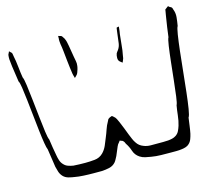

<svg xmlns="http://www.w3.org/2000/svg" viewBox="-102 -775 1075 961"><g transform="rotate(-15 436.0 -294.5)"><path d="M866 -542Q861 -535 855.5 -500.5Q850 -466 844.5 -417Q839 -368 833.5 -313.5Q828 -259 822.5 -210Q817 -161 811.5 -127Q806 -93 800 -85Q797 -65 794.5 -45Q792 -25 788 -5Q785 8 780 21.5Q775 35 765 44Q758 51 747 54.5Q736 58 726 59Q712 61 697 61Q682 61 667 61Q645 61 618.5 60.5Q592 60 569 56Q555 54 539.5 50.5Q524 47 512 39Q491 25 483.5 2Q476 -21 463 -40Q462 -44 459 -49Q456 -54 453 -56Q452 -58 449.5 -58.5Q447 -59 445 -60Q444 -60 441.5 -61.5Q439 -63 437 -63L432 -56Q428 -52 425 -47.5Q422 -43 420 -38Q415 -27 410.5 -15.5Q406 -4 401 7Q397 14 393 22Q389 30 384 36Q371 51 351.5 55.5Q332 60 312 61Q297 61 270 61Q243 61 216.5 59.5Q190 58 175 55Q159 53 142 48.5Q125 44 114 32Q104 21 99.5 7Q95 -7 92 -20Q88 -43 85 -67.5Q82 -92 78 -114Q74 -122 69.5 -149Q65 -176 60.5 -215Q56 -254 51.5 -297Q47 -340 42.5 -379Q38 -418 34 -445.5Q30 -473 25 -480Q23 -495 19.5 -517.5Q16 -540 13 -562Q10 -584 9 -599Q9 -604 9 -610Q9 -616 10 -621Q10 -623 11.5 -625.5Q13 -628 14 -630Q15 -631 16 -634.5Q17 -638 18 -638Q19 -638 21 -635Q23 -632 24 -632Q25 -631 27 -629.5Q29 -628 30 -626Q32 -622 32.5 -616.5Q33 -611 34 -607Q39 -585 42.5 -551Q46 -517 50 -494Q55 -485 59.5 -451.5Q64 -418 69 -372.5Q74 -327 79 -281.5Q84 -236 88.5 -202.5Q93 -169 98 -160Q101 -138 104.5 -116.5Q108 -95 112 -74Q114 -61 118.5 -47Q123 -33 133 -23Q142 -13 155 -8.5Q168 -4 181 -2Q196 -1 211.5 -0.5Q227 0 242 0Q265 0 291 -2.5Q317 -5 335 -23Q349 -37 358 -57Q367 -77 374 -96Q382 -115 388.5 -134.5Q395 -154 405 -171Q407 -174 408.5 -178Q410 -182 412 -183Q414 -185 417 -186.5Q420 -188 422 -189Q424 -189 426.5 -190.5Q429 -192 430 -192Q432 -192 435 -189.5Q438 -187 439 -186Q447 -180 451.5 -171Q456 -162 460 -153Q468 -135 475 -116.5Q482 -98 489 -80Q494 -68 499 -56Q504 -44 511 -34Q523 -15 545 -7Q562 0 581.5 0Q601 0 619 0Q633 0 646 0Q659 0 672 -1Q683 -2 693.5 -4.5Q704 -7 713 -13Q725 -21 731 -33.5Q737 -46 741 -59Q748 -82 751 -110Q754 -138 758 -160Q763 -169 767.5 -203.5Q772 -238 777 -284Q782 -330 787 -376.5Q792 -423 797 -457Q802 -491 807 -500Q810 -523 813.5 -549Q817 -575 821 -597Q822 -605 823.5 -612.5Q825 -620 826 -627Q827 -629 827 -633Q827 -637 828 -638Q830 -640 834 -642.5Q838 -645 840 -647Q843 -650 844 -650Q846 -650 848 -648Q850 -646 851 -645Q853 -644 857 -642Q861 -640 862 -638Q864 -636 864.5 -633Q865 -630 866 -628Q874 -608 872 -586.5Q870 -565 866 -542ZM314 -588Q317 -573 319 -558Q321 -543 324 -528Q326 -516 328.5 -504Q331 -492 329 -479Q329 -475 327.5 -470.5Q326 -466 325 -461Q323 -453 319.5 -445Q316 -437 310 -432L304 -426Q302 -424 302 -424Q301 -424 301 -427L298 -437Q295 -448 294 -458.5Q293 -469 291 -480Q289 -495 286.5 -519Q284 -543 281.5 -567Q279 -591 276 -606Q275 -614 274.5 -622Q274 -630 275 -637V-648Q277 -649 278.5 -648Q280 -647 281 -647Q284 -646 288 -645Q292 -644 294 -641Q296 -637 299 -633.5Q302 -630 304 -625Q308 -617 310 -608Q312 -599 314 -588ZM563 -571Q564 -579 565 -587Q566 -595 567 -602Q568 -604 568 -608Q568 -612 569 -613Q570 -614 573.5 -614.5Q577 -615 578 -615Q579 -615 579.5 -615.5Q580 -616 581 -616L580 -607Q579 -600 578.5 -593Q578 -586 576 -578Q573 -556 570.5 -525Q568 -494 563 -471Q562 -456 556 -444Q555 -443 554 -440Q553 -437 552 -436Q551 -436 551 -437Q551 -438 550 -438L541 -445Q532 -452 532 -465.5Q532 -479 536 -489Q538 -493 541 -496.5Q544 -500 546 -503Q556 -517 558.5 -535Q561 -553 563 -571Z"/></g></svg>

Font: Rubik Vinyl
Style: Regular
Weight: 400
Designer: Hubert and Fischer, NaN
Foundry: Hubert and Fischer, NaN
Version: Version 2.200